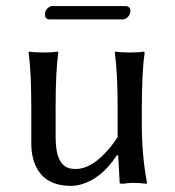

<svg xmlns="http://www.w3.org/2000/svg" viewBox="-20 -602 577 632"><path d="M384.8 -538.1H141.1Q128.9 -539.6 127.9 -553.2Q127.9 -570.3 142.1 -579.1Q146.5 -581.5 149.9 -582H395Q407.7 -580.6 409.2 -567.9Q409.2 -549.8 393.6 -540.5Q388.7 -538.6 384.8 -538.1ZM365.2 -91.8Q314.9 -14.2 247.6 4.9Q230 9.8 213.9 9.8Q111.8 9.8 88.4 -82Q83 -104.5 83 -128.9V-249Q83 -365.2 74.2 -429.2L76.2 -432.1Q94.2 -429.2 123 -429.2Q151.9 -429.2 169.9 -432.1L171.9 -429.2Q163.1 -368.7 163.1 -249V-149.9Q163.1 -57.1 211.4 -47.4Q219.7 -45.9 230 -45.9Q282.7 -45.9 339.8 -113.3Q355.5 -132.3 367.2 -150.9V-249Q367.2 -363.3 357.9 -429.2L359.9 -432.1Q377.9 -429.2 407.2 -429.2Q436 -429.2 454.1 -432.1L456.1 -429.2Q447.3 -368.7 446.8 -249V-191.9Q446.8 -91.3 463.9 0L461.9 2.9Q441.9 0 417.5 0Q404.8 0 382.8 2.9Q374 2.9 374 0L369.1 -88.9Z"/></svg>

Font: Linux Biolinum Capitals O
Style: Small Caps
Weight: 400
Designer: Philipp H. Poll
Foundry: Philipp H. Poll
Version: Version 1.0.4